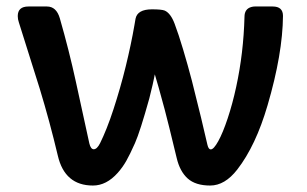

<svg xmlns="http://www.w3.org/2000/svg" viewBox="-20 -571 954 597"><path d="M828.1 -550.8Q859.9 -550.8 859.9 -521.5Q858.9 -403.8 812 -243.7Q775.4 -118.2 717.8 -43.9Q679.2 5.9 633.5 5.9Q587.9 5.9 563.5 -16.1Q539.1 -38.1 529.3 -80.1Q502.9 -189.9 492.2 -230L473.6 -297.9Q465.8 -325.7 461.4 -339.8Q460.4 -335.4 458.7 -326.7Q457 -317.9 454.6 -307.6L444.3 -265.1Q415.5 -161.6 399.7 -126Q383.8 -90.3 372.6 -70.6Q361.3 -50.8 346.2 -33.7Q311 5.9 269 5.9Q181.2 5.9 159.7 -87.4Q134.8 -192.4 103.5 -295.4L38.6 -501.5Q35.2 -511.2 35.2 -521Q35.2 -550.8 68.4 -550.8H126Q155.3 -550.8 166 -514.2Q194.8 -414.1 215.8 -317.4L257.8 -125Q262.2 -106.9 271.5 -106.9Q281.7 -106.9 291.3 -126Q300.8 -145 311.8 -172.6Q322.8 -200.2 333 -231.7Q343.3 -263.2 353 -297.1Q362.8 -331.1 371.1 -365.2Q387.7 -433.1 397.9 -492.2L401.4 -512.7Q407.2 -542 452.6 -542Q482.4 -542 492.2 -538.1Q510.7 -529.8 522.9 -497.3Q535.2 -464.8 549.3 -417.5Q563.5 -370.1 576.7 -319.8Q609.4 -190.4 625 -120.6Q628.4 -106.4 635.3 -106.4Q644.5 -106.4 658.7 -132.1Q672.9 -157.7 688 -203.1Q703.1 -248.5 714.4 -300.8Q737.3 -406.2 740.2 -518.6Q740.2 -543.5 761.7 -549.3Q767.1 -550.8 772 -550.8Z"/></svg>

Font: Capriola
Style: Regular
Weight: 400
Designer: Viktoriya Grabowska
Foundry: Viktoriya Grabowska
Version: Version 1.007